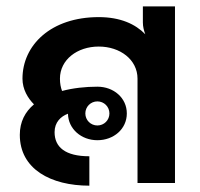

<svg xmlns="http://www.w3.org/2000/svg" viewBox="-20 -570 623 598"><path d="M425 -550V-500C425 -486.7 428.3 -474.2 432.5 -463.3C401.7 -495 355 -516.7 287.5 -516.7C138.3 -516.7 50 -429.2 50 -325C50 -291.7 66.7 -264.2 85.8 -245C58.3 -221.7 41.7 -190.8 41.7 -150C41.7 -43.3 138.3 8.3 258.3 8.3V-83.3C183.3 -83.3 150 -111.7 150 -158.3C150 -189.2 169.2 -207.5 191.7 -215.8C192.5 -168.3 233.3 -133.3 283.3 -133.3C334.2 -133.3 375 -168.3 375 -216.7C375 -265 334.2 -300 283.3 -300C245.8 -300 207.5 -295.8 173.3 -286.7C169.2 -297.5 166.7 -310 166.7 -325C166.7 -384.2 220.8 -425 287.5 -425C354.2 -425 408.3 -384.2 408.3 -325V0H525V-550ZM283.3 -254.2C304.2 -254.2 320.8 -237.5 320.8 -216.7C320.8 -195.8 304.2 -179.2 283.3 -179.2C262.5 -179.2 245.8 -195.8 245.8 -216.7C245.8 -237.5 262.5 -254.2 283.3 -254.2Z"/></svg>

Font: BoonHome
Style: Bold
Weight: 700
Designer: Sungsit Sawaiwan
Foundry: Sungsit Sawaiwan
Version: Version 0.2